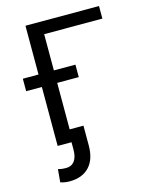

<svg xmlns="http://www.w3.org/2000/svg" viewBox="-134 -797 868 1097"><g transform="rotate(-15 300.0 -249.0)"><path d="M140.6 134.3Q171.9 134.3 189.5 110.8Q207 87.4 207 43.5V0H125V-348.6H32.2V-422.4H125V-710.9H560.1V-636.7H215.8V-422.4H343.3V-348.6H215.8V-73.7H297.4V43.5Q297.4 125 256.3 168.9Q215.3 212.9 140.1 213.4Q110.8 213.4 85.4 204.6L92.3 127.9Q108.9 134.3 140.6 134.3Z"/></g></svg>

Font: RobotoMono-Regular
Style: Regular
Weight: 400
Designer: Google
Version: Version 2.000985; 2015; ttfautohint (v1.3)